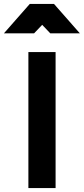

<svg xmlns="http://www.w3.org/2000/svg" viewBox="-74 -954 425 974"><path d="M70 0V-690H208V0ZM-54 -785 77 -934H200L331 -785H181L140 -828L99 -785Z"/></svg>

Font: TypoPRO Titillium Text
Style: 999 wt
Weight: 900
Designer: Accademia di Belle Arti di Urbino and others
Foundry: Accademia di Belle Arti di Urbino and others.
Version: Version 25.000